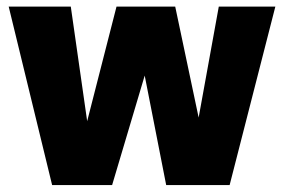

<svg xmlns="http://www.w3.org/2000/svg" viewBox="-20 -548 846 572"><path d="M135.3 3.4 5.9 -528.3H190.9L239.7 -187L327.1 -528.3H502L571.8 -197.8L631.8 -528.3H800.3L664.1 3.4H475.1L411.1 -322.8L314 3.4Z"/></svg>

Font: Comme Black
Style: Regular
Weight: 900
Version: Version 1.000;gftools[0.9.27]